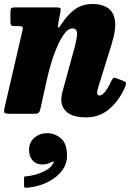

<svg xmlns="http://www.w3.org/2000/svg" viewBox="-23 -556 651 938"><path d="M53 -520H249Q268 -520 271.5 -516Q275 -512 272 -496L262.5 -446.5Q258 -422.5 261.8 -421.2Q265.5 -420 278.5 -440Q311 -489 346.2 -512.8Q381.5 -536.5 431.5 -536.5Q471 -536.5 500.5 -519.2Q530 -502 538 -459.5Q546 -417 522.5 -341L456.5 -128Q451.5 -112 451.5 -103Q451.5 -89.5 462.5 -89.5Q488 -89.5 519.5 -158Q526 -170.5 530.2 -174.2Q534.5 -178 545 -174L581 -160Q593 -155 593 -149Q593 -143 586 -126Q556.5 -61.5 509.2 -22Q462 17.5 398 17.5Q335 17.5 305.8 -6.8Q276.5 -31 276.5 -68.5Q276.5 -80.5 278.8 -93Q281 -105.5 284.5 -116L339 -315.5Q353.5 -367.5 353.5 -392.2Q353.5 -417 330 -417Q307.5 -417 284.5 -381.8Q261.5 -346.5 241 -289.5Q220.5 -232.5 206 -167L175 -26.5Q171.5 -11 166.2 -5.5Q161 0 142 0H28.5Q3 0 -1 -5.2Q-5 -10.5 -0.5 -30.5L86.5 -406Q90 -421 86.5 -424.8Q83 -428.5 67.5 -428.5H47.5Q34.5 -428.5 31.2 -433.5Q28 -438.5 28 -453V-495.5Q28 -512 32.2 -516Q36.5 -520 53 -520ZM119 175.5Q119 138.5 145.5 116.5Q172 94.5 208 94.5Q244.5 94.5 274.5 119.8Q304.5 145 304.5 205Q304.5 240.5 286.2 268.5Q268 296.5 238.8 316.5Q209.5 336.5 175.2 347.8Q141 359 108 361Q99 361.5 96.8 359.8Q94.5 358 94.5 349V313.5Q94.5 306.5 97.2 306.2Q100 306 106 305.5Q127.5 303.5 154.2 295.8Q181 288 203.5 275Q226 262 235.5 244.5Q242 235 237.5 233.8Q233 232.5 225.5 237Q218 241.5 207.8 244.5Q197.5 247.5 184.5 247.5Q154 247.5 136.5 228Q119 208.5 119 175.5Z"/></svg>

Font: Besley* Narrow Heavy
Style: Italic
Weight: 800
Width: 4
Italic angle: -13°
Designer: Owen Earl
Foundry: indestructible type*
Version: Version 3.000; ttfautohint (v1.8.3)